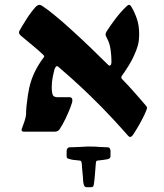

<svg xmlns="http://www.w3.org/2000/svg" viewBox="-20 -548 682 799"><path d="M521.5 22Q519 22 517.1 20.3Q515.1 18.6 513.7 17.6Q486.8 -13.2 446.5 -56.6Q406.2 -100.1 355.5 -149.4Q313.5 -189.9 280.8 -219.2Q248 -248.5 229.5 -264.2Q225.6 -267.6 222.4 -270.3Q219.2 -272.9 217.3 -272.9Q211.9 -272.9 206.5 -258.8Q204.1 -251 199.7 -229Q195.3 -207 195.3 -186.5Q195.3 -157.7 201.7 -149.4Q204.1 -146.5 209 -145Q213.9 -143.6 216.3 -143.6H269.5Q281.2 -143.6 281.2 -129.4Q281.2 -122.6 272.7 -100.3Q264.2 -78.1 252.2 -53.2Q240.2 -28.3 230 -13.2Q223.1 0 207.5 0H79.6Q69.8 0 69.8 -7.8Q69.8 -10.7 72.8 -17.6Q76.2 -25.9 82.3 -44.4Q88.4 -63 88.4 -71.8Q88.4 -87.9 90.6 -109.4Q92.8 -130.9 95.9 -150.9Q99.1 -170.9 101.6 -182.1Q109.9 -218.8 124.8 -249Q139.6 -279.3 161.1 -308.1Q164.1 -311 164.1 -314Q164.1 -315.4 160.6 -319.1Q157.2 -322.8 154.8 -324.7Q143.1 -335.9 125.5 -350.6Q107.9 -365.2 91.6 -378.9Q75.2 -392.6 66.4 -399.9Q59.1 -406.7 59.1 -412.1Q59.1 -417 60.5 -418.9Q70.3 -437 89.6 -467.5Q108.9 -498 129.9 -521Q137.7 -527.8 143.6 -527.8Q146.5 -527.8 149.2 -526.6Q151.9 -525.4 154.3 -524.4Q176.3 -510.3 209.7 -482.7Q243.2 -455.1 281.2 -420.4Q319.3 -385.7 357.4 -349.1Q395.5 -312.5 427.2 -280.8Q429.2 -278.8 431.6 -276.9Q434.1 -274.9 436 -274.9Q443.8 -274.9 443.8 -291.5Q443.8 -313 440.9 -336.4Q438 -359.9 430.7 -377.4Q426.8 -386.2 423.1 -393.1Q419.4 -399.9 419.4 -404.3Q419.4 -411.1 423.8 -417.5Q437 -438.5 459.5 -468.5Q481.9 -498.5 507.3 -522.5Q509.8 -524.4 512 -526.1Q514.2 -527.8 517.1 -527.8Q520.5 -527.8 523.2 -524.7Q525.9 -521.5 527.8 -518.1Q541 -495.6 550 -468.5Q559.1 -441.4 559.1 -406.7Q559.1 -378.4 553.7 -359.1Q548.3 -339.8 539.1 -319.8Q530.3 -298.8 515.9 -275.6Q501.5 -252.4 485.8 -230.5Q484.9 -228.5 484.9 -225.6Q484.9 -222.2 487.3 -219.7Q501 -206.1 517.8 -187.5Q534.7 -168.9 550.3 -151.1Q565.9 -133.3 576.7 -120.8Q587.4 -108.4 588.4 -106.9Q591.8 -102.1 591.8 -99.6Q591.8 -96.2 590.6 -93.5Q589.4 -90.8 588.4 -87.4Q581.1 -68.8 568.6 -45.9Q556.2 -22.9 545.2 -5.1Q534.2 12.7 530.8 16.6Q528.8 18.6 526.4 20.3Q523.9 22 521.5 22ZM339.8 231Q330.6 231 328.1 217.8Q326.2 211.4 325.7 200.2Q325.2 194.3 325 187.5Q324.7 180.7 323.7 174.3Q323.2 167.5 322.5 161.1Q321.8 154.8 321.3 148.4Q321.3 142.1 320.8 137.7Q320.3 133.3 319.8 130.4Q318.4 120.1 311 120.1Q303.7 119.1 298.1 118.7Q292.5 118.2 288.1 117.7Q279.3 116.7 272.2 114.7Q265.1 112.8 261.2 111.3Q257.3 108.9 257.3 102.5V80.1Q257.3 74.7 260.5 69.8Q263.7 64.9 271.5 64.9Q275.4 64.9 287.1 64.5Q298.8 64 311 63.5Q347.2 61 372.6 62Q384.3 62.5 394.5 63.5Q415 64.9 426.8 64.9Q434.1 64.9 437 69.8Q439.9 74.7 439.9 80.1V102.5Q439.9 111.8 426.8 114.7Q419.9 116.2 409.9 117.4Q399.9 118.7 387.2 120.1Q379.9 120.1 379.2 127.9Q378.4 135.7 377.4 148.9Q376.5 162.6 375.2 177Q374 191.4 372.6 203.6Q370.6 225.1 367.2 228.5Q365.2 231 358.4 231Z"/></svg>

Font: David Libre
Style: Bold
Weight: 700
Designer: Ismar David, J. Victor Gaultney, Annie Olsen and Meir Sadan
Foundry: Monotype Imaging Inc. & SIL International
Version: Version 1.100; ttfautohint (v1.8.4.7-5d5b)